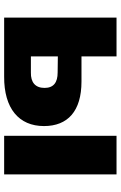

<svg xmlns="http://www.w3.org/2000/svg" viewBox="152 -734 582 926"><g transform="rotate(90 443.0 -271.0)"><path d="M252 -259 330 -258C377 -258 404 -239 404 -195C404 -150 377 -128 330 -129H252ZM252 -542H65V0H349C503 1 588 -71 588 -192C588 -307 516 -373 373 -373H252ZM821 -542H635V0H821Z"/></g></svg>

Font: Montserrat-Alt1 ExtBd
Style: Regular
Weight: 800
Designer: Differentunic
Foundry: Differentunic
Version: Version 7.222